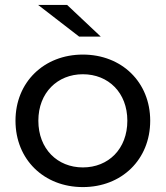

<svg xmlns="http://www.w3.org/2000/svg" viewBox="-20 -756 674 781"><path d="M317 5C475 5 591 -107 591 -265C591 -422 475 -534 317 -534C159 -534 43 -422 43 -265C43 -107 159 5 317 5ZM317 -75C214 -75 136 -150 136 -265C136 -379 214 -454 317 -454C421 -454 498 -379 498 -265C498 -150 421 -75 317 -75ZM390 -607 253 -736H135L302 -607Z"/></svg>

Font: Montserrat-Alt1 Med
Style: Regular
Weight: 500
Designer: Differentunic
Foundry: Differentunic
Version: Version 7.222